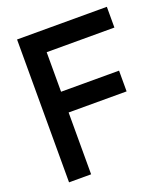

<svg xmlns="http://www.w3.org/2000/svg" viewBox="-134 -806 807 922"><g transform="rotate(-20 269.5 -345.0)"><path d="M172.9 -401.9H469.2V-295.9H172.9V20H60.1V-710H519V-604H172.9Z"/></g></svg>

Font: D-DIN-PRO SemiBold
Style: Bold
Weight: 600
Designer: datto
Foundry: CyberFei
Version: Version 1.000;hotconv 1.0.109;makeotfexe 2.5.65596